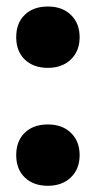

<svg xmlns="http://www.w3.org/2000/svg" viewBox="-20 -576 302 604"><path d="M31 -88Q31 -132.5 58 -158.5Q85 -184.5 130.5 -184.5Q176 -184.5 203.2 -158Q230.5 -131.5 230.5 -88Q230.5 -44.5 203 -18Q175.5 8.5 130.5 8.5Q85.5 8.5 58.2 -17.5Q31 -43.5 31 -88ZM31 -459Q31 -503.5 58 -529.5Q85 -555.5 130.5 -555.5Q176 -555.5 203.2 -529Q230.5 -502.5 230.5 -459Q230.5 -415.5 203 -389Q175.5 -362.5 130.5 -362.5Q85.5 -362.5 58.2 -388.5Q31 -414.5 31 -459Z"/></svg>

Font: Encode Sans Semi Condensed
Style: Bold
Weight: 700
Width: 4
Designer: Multiple Designers
Foundry: Impallari Type
Version: Version 2.000